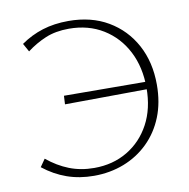

<svg xmlns="http://www.w3.org/2000/svg" viewBox="-77 -740 811 822"><g transform="rotate(-10 329.0 -329.0)"><path d="M267 7Q204 7 150 -12Q96 -31 48 -69L71 -102Q116 -65 165.5 -45.5Q215 -26 274 -26Q355 -26 418 -63.5Q481 -101 517 -168Q553 -235 553 -325Q553 -415 517.5 -484Q482 -553 418 -592.5Q354 -632 269 -632Q211 -632 167 -613.5Q123 -595 85 -566L65 -602Q109 -633 160 -649Q211 -665 273 -665Q372 -665 445 -622Q518 -579 558.5 -504Q599 -429 599 -331Q599 -253 574 -191Q549 -129 503.5 -84.5Q458 -40 397.5 -16.5Q337 7 267 7ZM197 -316 199 -353 571 -351 569 -319Z"/></g></svg>

Font: Ysabeau ExtraLight
Style: Regular
Weight: 250
Designer: Christian Thalmann (Catharsis Fonts)
Version: Version 2.002